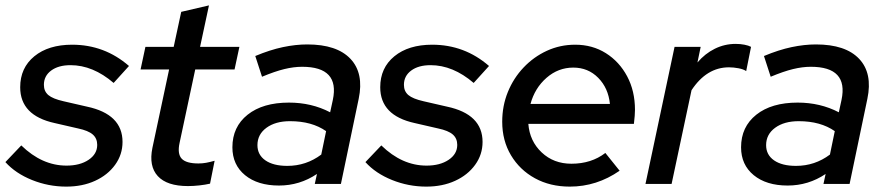

<svg xmlns="http://www.w3.org/2000/svg" viewBox="-35 -683 3281 713"><path d="M211 10Q145 10 84 -14.5Q23 -39 -15 -81L44 -143Q121 -68 212 -68Q262 -68 294 -89.5Q326 -111 326 -145Q326 -169 309.5 -183.5Q293 -198 255 -206L168 -226Q40 -254 40 -359Q40 -431 92.5 -474Q145 -517 233 -517Q353 -517 444 -438L387 -375Q310 -441 227 -441Q182 -441 155 -421Q128 -401 128 -368Q128 -344 144.5 -330Q161 -316 201 -307L288 -287Q420 -259 420 -156Q420 -109 392.5 -71Q365 -33 318 -11.5Q271 10 211 10Z M663 8Q585 8 551 -29Q517 -66 531 -134L593 -425H487L505 -509H610L638 -639L741 -663L708 -509H854L836 -425H690L632 -153Q623 -112 639.5 -94Q656 -76 702 -76Q717 -76 730.5 -78.5Q744 -81 762 -86L745 -1Q728 3 705.5 5.5Q683 8 663 8Z M1001 6Q922 6 875 -32.5Q828 -71 828 -136Q828 -212 884.5 -257Q941 -302 1038 -302Q1122 -302 1191 -266L1201 -312Q1227 -435 1087 -435Q1056 -435 1021 -426.5Q986 -418 938 -398L913 -475Q968 -498 1015.5 -508Q1063 -518 1106 -518Q1216 -518 1266.5 -464.5Q1317 -411 1297 -316L1231 0H1134L1142 -37Q1078 6 1001 6ZM1032 -67Q1102 -67 1158 -109L1176 -196Q1123 -233 1042 -233Q988 -233 954.5 -208.5Q921 -184 921 -144Q921 -108 950.5 -87.5Q980 -67 1032 -67Z M1548 10Q1482 10 1421 -14.5Q1360 -39 1322 -81L1381 -143Q1458 -68 1549 -68Q1599 -68 1631 -89.5Q1663 -111 1663 -145Q1663 -169 1646.5 -183.5Q1630 -198 1592 -206L1505 -226Q1377 -254 1377 -359Q1377 -431 1429.5 -474Q1482 -517 1570 -517Q1690 -517 1781 -438L1724 -375Q1647 -441 1564 -441Q1519 -441 1492 -421Q1465 -401 1465 -368Q1465 -344 1481.5 -330Q1498 -316 1538 -307L1625 -287Q1757 -259 1757 -156Q1757 -109 1729.5 -71Q1702 -33 1655 -11.5Q1608 10 1548 10Z M2081 10Q2008 10 1951.5 -21Q1895 -52 1862.5 -106.5Q1830 -161 1830 -231Q1830 -290 1851 -341.5Q1872 -393 1909.5 -432.5Q1947 -472 1996 -494.5Q2045 -517 2101 -517Q2165 -517 2215 -485.5Q2265 -454 2294 -399.5Q2323 -345 2323 -275Q2323 -265 2322 -252.5Q2321 -240 2319 -223H1927Q1932 -159 1976.5 -117Q2021 -75 2087 -75Q2161 -75 2213 -115L2266 -49Q2181 10 2081 10ZM1935 -297H2230Q2224 -356 2186.5 -394Q2149 -432 2094 -432Q2038 -432 1994.5 -394Q1951 -356 1935 -297Z M2362 0 2470 -509H2567L2555 -451Q2583 -484 2619.5 -502Q2656 -520 2697 -520Q2714 -520 2729.5 -517Q2745 -514 2754 -509L2736 -419Q2726 -426 2707.5 -429.5Q2689 -433 2672 -433Q2589 -433 2533 -348L2459 0Z M2890 6Q2811 6 2764 -32.5Q2717 -71 2717 -136Q2717 -212 2773.5 -257Q2830 -302 2927 -302Q3011 -302 3080 -266L3090 -312Q3116 -435 2976 -435Q2945 -435 2910 -426.5Q2875 -418 2827 -398L2802 -475Q2857 -498 2904.5 -508Q2952 -518 2995 -518Q3105 -518 3155.5 -464.5Q3206 -411 3186 -316L3120 0H3023L3031 -37Q2967 6 2890 6ZM2921 -67Q2991 -67 3047 -109L3065 -196Q3012 -233 2931 -233Q2877 -233 2843.5 -208.5Q2810 -184 2810 -144Q2810 -108 2839.5 -87.5Q2869 -67 2921 -67Z"/></svg>

Font: Red Hat Display Medium
Style: Italic
Weight: 500
Italic angle: -12°
Designer: Pentagram, MCKL
Foundry: Pentagram, MCKL
Version: Version 1.023; ttfautohint (v1.8.3)